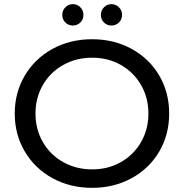

<svg xmlns="http://www.w3.org/2000/svg" viewBox="-20 -897 888 925"><path d="M51 -350Q51 -451 99.5 -533Q148 -615 233 -661.5Q318 -708 424 -708Q529 -708 614 -661.5Q699 -615 747 -533.5Q795 -452 795 -350Q795 -248 747 -166.5Q699 -85 614 -38.5Q529 8 424 8Q318 8 233 -38.5Q148 -85 99.5 -167Q51 -249 51 -350ZM695 -350Q695 -426 659.5 -487.5Q624 -549 562.5 -584Q501 -619 424 -619Q347 -619 284.5 -584Q222 -549 186.5 -487.5Q151 -426 151 -350Q151 -274 186.5 -212.5Q222 -151 284.5 -116Q347 -81 424 -81Q501 -81 562.5 -116Q624 -151 659.5 -212.5Q695 -274 695 -350ZM280 -825Q280 -847 295 -862Q310 -877 331 -877Q352 -877 367 -862Q382 -847 382 -825Q382 -803 367 -788.5Q352 -774 331 -774Q310 -774 295 -788.5Q280 -803 280 -825ZM466 -825Q466 -847 481 -862Q496 -877 517 -877Q538 -877 553 -862Q568 -847 568 -825Q568 -803 553 -788.5Q538 -774 517 -774Q496 -774 481 -788.5Q466 -803 466 -825Z"/></svg>

Font: Montserrat Alternates Medium
Style: Regular
Weight: 500
Designer: Julieta Ulanovsky
Foundry: Julieta Ulanovsky
Version: Version 7.200